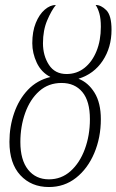

<svg xmlns="http://www.w3.org/2000/svg" viewBox="-20 -746 469 773"><path d="M177 7Q106 7 62 -40.5Q18 -88 18 -175Q18 -236 37 -291Q56 -346 92.5 -384.5Q129 -423 183 -436Q146 -455 128 -493.5Q110 -532 110 -572Q110 -619 124 -653.5Q138 -688 160 -707Q182 -726 205 -726Q187 -704 170 -664Q153 -624 153 -572Q153 -522 177 -485Q201 -448 248 -448Q289 -448 320 -472.5Q351 -497 368.5 -540Q386 -583 386 -638Q386 -671 380 -692Q374 -713 365 -726Q387 -726 408 -705Q429 -684 429 -626Q429 -555 393.5 -501.5Q358 -448 296 -429Q335 -414 360.5 -373Q386 -332 386 -266Q386 -192 359.5 -129.5Q333 -67 286 -30Q239 7 177 7ZM177 -24Q227 -24 264 -57Q301 -90 321.5 -145.5Q342 -201 342 -266Q342 -339 311.5 -375.5Q281 -412 228 -412Q175 -412 138 -379Q101 -346 81.5 -291.5Q62 -237 62 -174Q62 -102 93 -63Q124 -24 177 -24Z"/></svg>

Font: Noto Serif SemiCondensed ExtraLight
Style: Italic
Weight: 200
Width: 4
Italic angle: -12°
Designer: Monotype Design Team
Foundry: Monotype Imaging Inc.
Version: Version 2.013